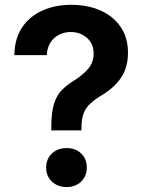

<svg xmlns="http://www.w3.org/2000/svg" viewBox="-20 -757 591 786"><path d="M189.9 -223.1V-233.4Q189.9 -296.4 201.2 -332.3Q212.4 -368.2 233.9 -389.2Q255.4 -410.2 286.1 -429.2Q318.8 -449.7 341.1 -475.6Q363.3 -501.5 363.3 -538.1Q363.3 -565.4 350.8 -584.7Q338.4 -604 317.1 -615Q295.9 -626 269.5 -626Q245.1 -626 223.1 -615.5Q201.2 -605 187.3 -584Q173.3 -563 171.4 -531.2H38.6Q40 -600.6 71.5 -646.2Q103 -691.9 155.3 -714.6Q207.5 -737.3 270 -737.3Q339.4 -737.3 391.8 -713.9Q444.3 -690.4 474.1 -646.5Q503.9 -602.5 503.9 -541.5Q503.9 -480 475.1 -438.2Q446.3 -396.5 396.5 -367.2Q368.2 -350.1 349.6 -333Q331.1 -315.9 322.3 -293Q313.5 -270 313.5 -233.4V-223.1ZM252.4 8.8Q216.3 8.8 192.6 -13.7Q168.9 -36.1 168.9 -70.8Q168.9 -106.4 192.6 -128.7Q216.3 -150.9 252.4 -150.9Q289.1 -150.9 312.3 -128.7Q335.4 -106.4 335.4 -70.8Q335.4 -36.1 312.3 -13.7Q289.1 8.8 252.4 8.8Z"/></svg>

Font: Inter
Style: 650
Weight: 650
Designer: Rasmus Andersson
Foundry: rsms
Version: Version 4.001;git-66647c0bb